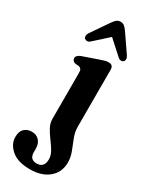

<svg xmlns="http://www.w3.org/2000/svg" viewBox="-267 -757 826 1043"><g transform="rotate(30 145.5 -235.5)"><path d="M237.5 -96.5Q237.5 -63.5 250.2 -31Q263 1.5 275.8 34Q288.5 66.5 288.5 99.5Q288.5 160.5 244.8 197.5Q201 234.5 127.5 234.5Q50.5 234.5 11 200.2Q-28.5 166 -28.5 121Q-28.5 87 -10.8 69.5Q7 52 36 52Q65.5 52 82.8 71.2Q100 90.5 100 121.5V143.5Q100 189 143 189Q190.5 188.5 190.5 136.5Q190.5 111.5 176.2 87.2Q162 63 143.5 38.5Q125 14 111 -11.5Q97 -37 97 -64.5V-353Q97 -368.5 92.2 -374.8Q87.5 -381 78.5 -384L54 -386Q34.5 -392.5 34.5 -409Q34.5 -427.5 61.5 -437.5L156.5 -470.5Q174 -476.5 185.5 -479.8Q197 -483 209 -483Q237.5 -483 237.5 -453.5ZM276.7 -530Q270.4 -524 261.2 -524Q252.1 -524 242.4 -532.5L155 -611.5L67.3 -532.5Q57.5 -524 48.4 -524Q39.3 -524 32.9 -530Q27.8 -535 27.6 -544.5Q27.4 -554 35 -565.5L110.5 -675.5Q120.7 -690.5 130.6 -698.5Q140.6 -706.5 155 -706.5Q169 -706.5 178.8 -698.5Q188.5 -690.5 199.1 -675.5L274.6 -565.5Q282.2 -554 282 -544.5Q281.8 -535 276.7 -530Z"/></g></svg>

Font: Fraunces 9pt Soft SemiBold
Style: Regular
Weight: 600
Version: Version 1.000;[b76b70a41]